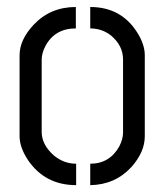

<svg xmlns="http://www.w3.org/2000/svg" viewBox="-20 -539 479 560"><path d="M37.1 -141.6V-377.9Q37.1 -422.9 78.1 -466.8Q127 -518.6 201.2 -518.6V-456.1Q139.6 -456.1 112.3 -404.3Q101.6 -383.8 101.6 -365.2V-154.3Q101.6 -117.2 136.7 -85.9Q166 -61.5 202.1 -61.5V1Q111.3 1 61.5 -72.3Q37.1 -109.4 37.1 -141.6ZM243.2 1V-61.5Q299.8 -61.5 328.1 -112.3Q338.9 -133.8 338.9 -152.3V-365.2Q338.9 -406.2 303.7 -435.5Q277.3 -456.1 243.2 -456.1V-518.6Q332 -518.6 378.9 -446.3Q402.3 -410.2 402.3 -377.9V-141.6Q402.3 -95.7 363.3 -51.8Q315.4 0 243.2 1Z"/></svg>

Font: Post No Bills Jaffna Medium
Style: Regular
Weight: 500
Designer: Kosala Senevirathne, Siva Puranthara, Lasantha Premarathna, Tharique Azeez
Foundry: Mooniak
Version: Version 1.220 ; ttfautohint (v1.6)